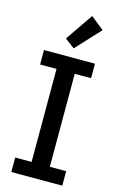

<svg xmlns="http://www.w3.org/2000/svg" viewBox="-142 -1012 657 1069"><g transform="rotate(15 186.5 -478.0)"><path d="M39.6 0V-83.5H134.3V-619.6H39.6V-703.1H333.5V-619.6H239.3V-83.5H333.5V0ZM196.8 -754.9 141.1 -796.9 250 -955.6 326.2 -894.5Z"/></g></svg>

Font: Schibsted Grotesk Medium
Style: Regular
Weight: 500
Designer: Bakken & Baeck AS, Henrik Kongsvoll
Foundry: Schibsted ASA
Version: Version 1.100;gftools[0.9.25]